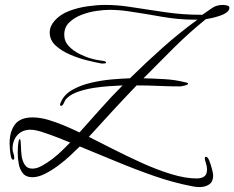

<svg xmlns="http://www.w3.org/2000/svg" viewBox="-20 -611 952 780"><path d="M791 149Q777 149 762 146Q684 131 606.5 104Q529 77 453.5 45.5Q378 14 304 -16Q289 -1 266 20.5Q243 42 216 62Q189 82 162 95.5Q135 109 111 109Q86 109 73 93Q60 77 56 54Q52 31 52 11Q52 6 52.5 -8Q53 -22 55 -34Q57 -46 60 -46Q62 -46 63 -42Q64 -38 64 -34Q65 -28 65 -19Q65 -3 67.5 19Q70 41 80 57.5Q90 74 112 74Q130 74 151.5 62Q173 50 195 33Q217 16 235 -2Q253 -20 265 -32Q246 -40 215 -52Q184 -64 153.5 -74Q123 -84 104 -84Q70 -84 50.5 -62Q31 -40 31 -7Q31 3 34.5 12Q38 21 38 31Q38 32 37 35Q36 38 34 38Q27 38 24 23.5Q21 9 20 -7.5Q19 -24 19 -29Q19 -76 40.5 -105Q62 -134 112 -134Q143 -134 176.5 -124Q210 -114 243 -100Q276 -86 303 -73Q347 -122 389.5 -170Q432 -218 478 -264Q456 -263 425 -261Q394 -259 361.5 -254Q329 -249 300.5 -239.5Q272 -230 255 -215Q249 -210 245.5 -204.5Q242 -199 239 -192Q238 -189 235 -185Q232 -181 228 -181Q224 -181 224 -185Q224 -187 224.5 -189Q225 -191 226 -193Q239 -226 273 -245.5Q307 -265 350.5 -275Q394 -285 436 -288.5Q478 -292 508 -293Q573 -357 641 -417.5Q709 -478 782 -531H773Q705 -531 637.5 -543Q570 -555 503 -565Q464 -571 424 -571Q402 -571 371 -566.5Q340 -562 310.5 -550.5Q281 -539 261 -519.5Q241 -500 241 -470Q241 -443 259.5 -423.5Q278 -404 303.5 -391.5Q329 -379 351 -373Q364 -369 377 -367Q390 -365 403 -363Q405 -362 408 -361Q411 -360 411 -357Q411 -354 406.5 -353.5Q402 -353 400 -353H392Q370 -357 335 -365.5Q300 -374 265 -389Q230 -404 206 -426Q182 -448 182 -479Q182 -493 187.5 -505Q193 -517 202 -527Q225 -553 261 -566.5Q297 -580 336 -585.5Q375 -591 407 -591Q433 -591 458 -589Q483 -587 508 -583Q579 -572 650.5 -561.5Q722 -551 793 -551H802Q823 -565 841 -578Q859 -591 886 -591Q891 -591 901.5 -589Q912 -587 912 -579Q912 -569 900.5 -560.5Q889 -552 872 -546.5Q855 -541 839.5 -537.5Q824 -534 816 -533Q749 -479 686.5 -417Q624 -355 563 -293Q603 -292 647.5 -289.5Q692 -287 731 -277Q732 -277 738 -275.5Q744 -274 744 -271Q744 -267 730.5 -263.5Q717 -260 713 -260Q669 -260 624 -262Q579 -264 535 -264Q486 -213 437.5 -160.5Q389 -108 341 -55Q383 -34 439 -5.5Q495 23 555.5 50.5Q616 78 674.5 96Q733 114 779 114Q798 114 809.5 106Q821 98 821 78Q821 65 816.5 51.5Q812 38 812 32Q812 26 817 26Q824 26 830.5 42.5Q837 59 841.5 77Q846 95 846 102Q846 127 830 138Q814 149 791 149Z"/></svg>

Font: Bonheur Royale
Style: Regular
Weight: 400
Designer: Robert E. Leuschke
Foundry: Robert E. Leuschke
Version: Version 1.010; ttfautohint (v1.8.3)